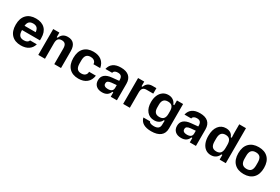

<svg xmlns="http://www.w3.org/2000/svg" viewBox="97 -1989 5006 3431"><g transform="rotate(30 2600.0 -274.0)"><path d="M300 10Q176 10 107 -62Q38 -134 38 -267Q38 -400 107 -472Q176 -544 300 -544Q421 -544 487.5 -477.5Q554 -411 554 -287V-240H126V-328H507L416 -274V-300Q416 -373 388 -407Q360 -441 300 -441Q240 -441 212 -407Q184 -373 184 -300V-238Q184 -165 212 -130.5Q240 -96 300 -96Q337 -96 358.5 -106Q380 -116 389.5 -128.5Q399 -141 399 -147V-151H541Q519 -73 457 -31.5Q395 10 300 10Z M658 0V-534H785V-439H804Q823 -490 861 -517Q899 -544 958 -544Q1041 -544 1084 -494Q1127 -444 1127 -348V0H988V-322Q988 -382 965 -410Q942 -438 892 -438Q843 -438 819.5 -410Q796 -382 796 -322V0Z M1487 10Q1364 10 1295.5 -62Q1227 -134 1227 -267Q1227 -401 1295.5 -472.5Q1364 -544 1487 -544Q1590 -544 1654 -493.5Q1718 -443 1734 -349H1594V-359Q1594 -375 1583.5 -393Q1573 -411 1549.5 -424.5Q1526 -438 1487 -438Q1429 -438 1401 -404Q1373 -370 1373 -297V-237Q1373 -164 1401 -130Q1429 -96 1487 -96Q1526 -96 1549.5 -109.5Q1573 -123 1583.5 -143Q1594 -163 1594 -181V-193H1735Q1721 -95 1656.5 -42.5Q1592 10 1487 10Z M1976 10Q1897 10 1852 -31Q1807 -72 1807 -143Q1807 -216 1856 -257.5Q1905 -299 1999 -308L2142 -322V-234L2041 -225Q1992 -220 1970.5 -205Q1949 -190 1949 -161V-152Q1949 -124 1972.5 -108.5Q1996 -93 2038 -93Q2142 -93 2142 -177V-247V-262V-338Q2142 -390 2120 -414Q2098 -438 2051 -438Q2020 -438 2000.5 -429Q1981 -420 1972 -408.5Q1963 -397 1963 -387V-383H1822Q1859 -544 2054 -544Q2165 -544 2222.5 -492Q2280 -440 2280 -340V0H2153V-91H2134Q2116 -42 2077 -16Q2038 10 1976 10Z M2409 0V-534H2536V-438H2555Q2574 -489 2609.5 -515Q2645 -541 2702 -541H2783V-428H2643Q2594 -428 2570.5 -401Q2547 -374 2547 -315V0Z M3084 174Q2982 174 2921.5 138Q2861 102 2843 29H2983V30Q2983 47 3010.5 59Q3038 71 3081 71Q3140 71 3169.5 46.5Q3199 22 3199 -29Q3199 -52 3200 -71Q3201 -90 3202 -111H3183Q3167 -70 3127.5 -46Q3088 -22 3032 -22Q2937 -22 2880 -90.5Q2823 -159 2823 -279Q2823 -359 2849 -418.5Q2875 -478 2922 -511Q2969 -544 3032 -544Q3091 -544 3132 -515.5Q3173 -487 3192 -437H3211V-534H3338V-28Q3338 70 3273 122Q3208 174 3084 174ZM3084 -120Q3143 -120 3171 -152.5Q3199 -185 3199 -250V-308Q3199 -373 3171 -405.5Q3143 -438 3084 -438Q3025 -438 2997 -405.5Q2969 -373 2969 -308V-250Q2969 -185 2997 -152.5Q3025 -120 3084 -120Z M3607 10Q3528 10 3483 -31Q3438 -72 3438 -143Q3438 -216 3487 -257.5Q3536 -299 3630 -308L3773 -322V-234L3672 -225Q3623 -220 3601.5 -205Q3580 -190 3580 -161V-152Q3580 -124 3603.5 -108.5Q3627 -93 3669 -93Q3773 -93 3773 -177V-247V-262V-338Q3773 -390 3751 -414Q3729 -438 3682 -438Q3651 -438 3631.5 -429Q3612 -420 3603 -408.5Q3594 -397 3594 -387V-383H3453Q3490 -544 3685 -544Q3796 -544 3853.5 -492Q3911 -440 3911 -340V0H3784V-91H3765Q3747 -42 3708 -16Q3669 10 3607 10Z M4221 10Q4158 10 4111 -23.5Q4064 -57 4038 -119Q4012 -181 4012 -266.6Q4012 -396 4068.5 -470Q4125 -544 4221 -544Q4278 -544 4317 -518.5Q4356 -493 4372 -446H4392Q4390 -485 4389 -511.6Q4388 -538.3 4388 -561V-722H4527V0H4400V-97H4381Q4362 -48 4321 -19Q4280 10 4221 10ZM4273.1 -96Q4332.2 -96 4360.1 -130.4Q4388 -164.8 4388 -237V-297Q4388 -369.2 4360.1 -403.6Q4332.2 -438 4273.1 -438Q4214 -438 4186 -403.6Q4158 -369.2 4158 -297V-237Q4158 -164.8 4186 -130.4Q4214 -96 4273.1 -96Z M4897 10Q4772 10 4701.5 -62Q4631 -134 4631 -267Q4631 -400 4701.5 -472Q4772 -544 4897 -544Q5022 -544 5092 -472Q5162 -400 5162 -267Q5162 -134 5092 -62Q5022 10 4897 10ZM4897.2 -96Q4959 -96 4987.5 -130.5Q5016 -164.9 5016 -238V-296Q5016 -369.1 4987.5 -403.5Q4959 -438 4897.2 -438Q4836.1 -438 4806.5 -403.5Q4777 -369.1 4777 -296V-238Q4777 -164.9 4806.5 -130.5Q4836.1 -96 4897.2 -96Z"/></g></svg>

Font: Mozilla Text ExtraLight
Style: Regular
Weight: 200
Designer: Studio DRAMA
Foundry: Studio DRAMA
Version: Version 1.000